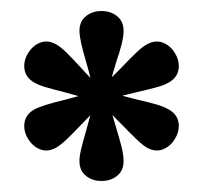

<svg xmlns="http://www.w3.org/2000/svg" viewBox="-20 -739 395 348"><path d="M30.5 -488Q22 -502.5 24.5 -517.2Q27 -532 42 -540.5Q55.5 -548 97 -558Q137 -568.5 150 -573L165 -583Q181.5 -597 204.5 -621Q216 -633 227.2 -643.8Q238.5 -654.5 246 -658.5Q261 -667 275 -661.8Q289 -656.5 297.5 -642Q306 -627.5 303.5 -612.8Q301 -598 286 -589.5Q277.5 -584.5 263.8 -580.8Q250 -577 228 -572Q192 -563.5 178 -559L165 -551.5Q157.5 -544.5 130.5 -516.5Q111 -496 101 -486.5Q91 -477 82 -471.5Q67 -463 53 -468.2Q39 -473.5 30.5 -488ZM203.5 -510.5Q177 -538 164 -549L148 -557Q134 -562 96.5 -572Q74.5 -577.5 62 -581.2Q49.5 -585 42 -589.5Q27 -598 24.5 -612.8Q22 -627.5 30.5 -642Q39 -656.5 53 -661.8Q67 -667 82 -658.5Q90.5 -653.5 100.2 -644Q110 -634.5 126.5 -616.5Q135 -607 144 -597.8Q153 -588.5 162 -580L175 -572.5Q185.5 -569.5 222.5 -560Q248.5 -554 262.5 -550Q276.5 -546 286 -540.5Q301 -532 303.5 -517.2Q306 -502.5 297.5 -488Q289 -473.5 275 -468.2Q261 -463 246 -471.5Q238.5 -476 226.8 -487.2Q215 -498.5 203.5 -510.5ZM124 -447Q124 -456 127 -468.5Q130 -481 136.5 -503.5Q147 -540.5 150 -557L149 -575Q145.5 -594.5 136 -627Q124 -667.5 124 -683Q124 -700 135.5 -709.5Q147 -719 164 -719Q181 -719 192.5 -709.5Q204 -700 204 -683Q204 -673 200.5 -659Q197 -645 190 -624.5Q179 -588.5 176 -574V-559Q180 -541.5 189.5 -511Q197 -486.5 200.5 -472Q204 -457.5 204 -447Q204 -430 192.5 -420.5Q181 -411 164 -411Q147 -411 135.5 -420.5Q124 -430 124 -447Z"/></svg>

Font: Didactic
Style: Regular
Weight: 400
Designer: Tyler Finck
Foundry: Etcetera Type Co
Version: Version 3.007;FEAKit 1.0